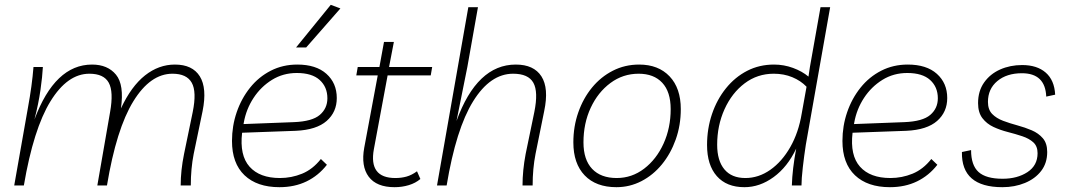

<svg xmlns="http://www.w3.org/2000/svg" viewBox="-20 -770 4428 797"><path d="M39 0 96 -323Q113 -415 119 -492H158Q156 -453 148 -396.5Q140 -340 123 -274Q208 -502 362 -502Q427 -502 461.5 -460Q496 -418 482 -320Q525 -412 582 -457Q639 -502 706 -502Q779 -502 809.5 -453Q840 -404 821 -309L784 -131Q772 -70 772 0H730Q730 -62 744 -131L780 -305Q797 -389 776 -426.5Q755 -464 696 -464Q604 -464 533.5 -349.5Q463 -235 424 0H384L437 -305Q452 -389 431.5 -426.5Q411 -464 351 -464Q260 -464 189.5 -349.5Q119 -235 79 0Z M1140 7Q1047 7 995 -42.5Q943 -92 943 -185Q943 -247 962.5 -304Q982 -361 1018 -406Q1054 -451 1104 -476.5Q1154 -502 1214 -502Q1292 -502 1335 -463.5Q1378 -425 1378 -363Q1378 -305 1336 -268Q1294 -231 1208 -227L985 -219Q974 -125 1016 -78Q1058 -31 1142 -31Q1190 -31 1234 -49Q1278 -67 1312 -110L1337 -86Q1302 -41 1252.5 -17Q1203 7 1140 7ZM992 -261 991 -255 1200 -263Q1276 -266 1307.5 -293Q1339 -320 1339 -362Q1339 -409 1307 -438Q1275 -467 1212 -467Q1155 -467 1109 -438.5Q1063 -410 1032.5 -363.5Q1002 -317 992 -261ZM1209 -573 1353 -750 1393 -735 1251 -573Z M1618 7Q1543 7 1510.5 -36.5Q1478 -80 1492 -157L1548 -457H1459L1465 -492H1555L1574 -596H1615L1595 -492H1774L1768 -457H1589L1532 -151Q1510 -31 1621 -31Q1646 -31 1667.5 -37Q1689 -43 1711 -59L1725 -27Q1705 -10 1677 -1.5Q1649 7 1618 7Z M1794 0 1924 -740H1964L1920 -492L1875 -268Q1960 -502 2121 -502Q2196 -502 2227.5 -453Q2259 -404 2239 -309L2203 -131Q2191 -70 2191 0H2149Q2149 -62 2162 -131L2198 -305Q2215 -389 2194 -426.5Q2173 -464 2110 -464Q2015 -464 1944 -349.5Q1873 -235 1834 0Z M2633 -502Q2713 -502 2759.5 -453Q2806 -404 2806 -317Q2806 -250 2785 -191Q2764 -132 2727.5 -87.5Q2691 -43 2642.5 -18Q2594 7 2539 7Q2454 7 2407 -42Q2360 -91 2360 -179Q2360 -245 2380.5 -303.5Q2401 -362 2437.5 -406.5Q2474 -451 2524 -476.5Q2574 -502 2633 -502ZM2540 -31Q2603 -31 2654 -70Q2705 -109 2734.5 -174Q2764 -239 2764 -317Q2764 -389 2729 -426.5Q2694 -464 2631 -464Q2566 -464 2514 -425.5Q2462 -387 2432 -322.5Q2402 -258 2402 -179Q2402 -107 2438 -69Q2474 -31 2540 -31Z M3070 7Q2996 7 2955.5 -39Q2915 -85 2915 -168Q2915 -236 2935.5 -296.5Q2956 -357 2993.5 -403.5Q3031 -450 3081.5 -476Q3132 -502 3193 -502Q3234 -502 3272 -488Q3310 -474 3336 -452L3342 -492L3386 -740H3426L3325 -169Q3318 -124 3312.5 -75.5Q3307 -27 3307 0H3267Q3269 -68 3285 -153Q3249 -77 3191.5 -35Q3134 7 3070 7ZM3074 -31Q3129 -31 3177.5 -65Q3226 -99 3260.5 -159.5Q3295 -220 3308 -299L3328 -410Q3304 -435 3269 -449.5Q3234 -464 3192 -464Q3124 -464 3071 -424Q3018 -384 2987.5 -316.5Q2957 -249 2957 -169Q2957 -103 2987 -67Q3017 -31 3074 -31Z M3674 7Q3581 7 3529 -42.5Q3477 -92 3477 -185Q3477 -247 3496.5 -304Q3516 -361 3552 -406Q3588 -451 3638 -476.5Q3688 -502 3748 -502Q3826 -502 3869 -463.5Q3912 -425 3912 -363Q3912 -305 3870 -268Q3828 -231 3742 -227L3519 -219Q3508 -125 3550 -78Q3592 -31 3676 -31Q3724 -31 3768 -49Q3812 -67 3846 -110L3871 -86Q3836 -41 3786.5 -17Q3737 7 3674 7ZM3526 -261 3525 -255 3734 -263Q3810 -266 3841.5 -293Q3873 -320 3873 -362Q3873 -409 3841 -438Q3809 -467 3746 -467Q3689 -467 3643 -438.5Q3597 -410 3566.5 -363.5Q3536 -317 3526 -261Z M4141 7Q3970 7 3973 -139L4011 -147Q4011 -84 4042 -56Q4073 -28 4142 -28Q4203 -28 4245 -55.5Q4287 -83 4287 -134Q4287 -163 4269.5 -179Q4252 -195 4223.5 -204.5Q4195 -214 4163.5 -222Q4132 -230 4104 -243Q4076 -256 4058 -279.5Q4040 -303 4040 -342Q4040 -392 4065 -427.5Q4090 -463 4131.5 -481.5Q4173 -500 4223 -500Q4285 -500 4321 -468.5Q4357 -437 4360 -377L4323 -369Q4319 -466 4222 -466Q4159 -466 4120 -433.5Q4081 -401 4081 -347Q4081 -315 4098.5 -297Q4116 -279 4144 -268.5Q4172 -258 4203.5 -249.5Q4235 -241 4263 -229Q4291 -217 4309 -196Q4327 -175 4327 -139Q4327 -93 4302 -60.5Q4277 -28 4234.5 -10.5Q4192 7 4141 7Z"/></svg>

Font: Livvic ExtraLight
Style: Italic
Weight: 275
Italic angle: -10°
Designer: Jacques Le Bailly, Baron von Fonthausen
Version: Version 1.001; ttfautohint (v1.8.2)